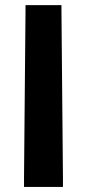

<svg xmlns="http://www.w3.org/2000/svg" viewBox="-20 -740 335 761"><path d="M81.1 -719.7Q128.9 -719.7 223.6 -719.7Q223.6 -711.9 223.6 -694.3Q225.6 -474.6 229.5 -35.2Q229.5 -23.4 229.5 1Q177.7 1 75.2 1Q75.2 -6.8 75.2 -23.4Q75.2 -27.3 75.2 -35.2Q77.1 -254.9 81.1 -694.3Q81.1 -703.1 81.1 -719.7Q81.1 -719.7 81.1 -719.7Z"/></svg>

Font: Post Neon Display
Style: Regular
Weight: 700
Designer: Ward Goes
Version: Version 1.0